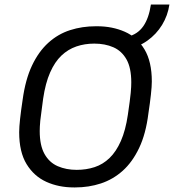

<svg xmlns="http://www.w3.org/2000/svg" viewBox="-20 -811 762 841"><path d="M304 10Q237 10 183 -14.5Q129 -39 96.5 -92Q64 -145 64 -232Q64 -254 68 -290.5Q72 -327 79 -373Q91 -462 120 -523.5Q149 -585 191.5 -623.5Q234 -662 287 -679Q340 -696 400 -696H405Q472 -696 526.5 -672Q581 -648 613 -594.5Q645 -541 645 -454Q645 -433 641 -396.5Q637 -360 630 -314Q619 -225 589.5 -163Q560 -101 517.5 -63Q475 -25 422 -7.5Q369 10 309 10ZM316 -67Q358 -67 394.5 -79Q431 -91 460 -119Q489 -147 509.5 -193.5Q530 -240 540 -308Q545 -342 548 -365Q551 -388 552.5 -403.5Q554 -419 554.5 -430Q555 -441 555 -450Q555 -514 534 -551Q513 -588 476.5 -604Q440 -620 393 -620Q351 -620 314.5 -607.5Q278 -595 249 -567.5Q220 -540 199.5 -493.5Q179 -447 169 -379Q165 -345 161.5 -322Q158 -299 156.5 -283Q155 -267 154.5 -256.5Q154 -246 154 -237Q154 -174 175 -136.5Q196 -99 233 -83Q270 -67 316 -67ZM531 -595 539 -650Q583 -661 607.5 -696Q632 -731 641 -791H722Q715 -743 690 -702Q665 -661 625 -632.5Q585 -604 531 -595Z"/></svg>

Font: Chivo Medium Light
Style: Italic
Weight: 300
Italic angle: -8.05°
Version: Version 2.002